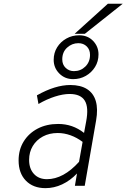

<svg xmlns="http://www.w3.org/2000/svg" viewBox="-20 -964 656 996"><path d="M216 12Q152 12 114.2 -26.8Q76.5 -65.5 76.5 -132Q76.5 -187.5 102.8 -230Q129 -272.5 175.2 -296.8Q221.5 -321 281.5 -321Q319.5 -321 352.8 -309.5Q386 -298 416 -274.5L427 -334Q441 -407 419.8 -441.8Q398.5 -476.5 341 -476.5Q307 -476.5 264.8 -463Q222.5 -449.5 179.5 -424.5L171.5 -469.5Q219.5 -496.5 262.8 -509.8Q306 -523 344.5 -523Q398 -523 431.5 -501.8Q465 -480.5 477 -439.5Q489 -398.5 478.5 -339L419.5 0H368.5L379.5 -64Q344 -27 302.2 -7.5Q260.5 12 216 12ZM223.5 -34.5Q266 -34.5 308 -57.2Q350 -80 390 -124.5L408.5 -228Q378.5 -250.5 345.8 -262.2Q313 -274 279.5 -274Q236 -274 202.5 -256Q169 -238 150 -206.5Q131 -175 131 -134.5Q131 -89 156 -61.8Q181 -34.5 223.5 -34.5ZM359.5 -553.5Q316.5 -553.5 287.5 -582.8Q258.5 -612 258.5 -653.5Q258.5 -690 276.5 -718.8Q294.5 -747.5 324.5 -764.2Q354.5 -781 390.5 -781Q435 -781 463 -751.8Q491 -722.5 491 -682Q491 -645.5 473 -616.5Q455 -587.5 425.2 -570.5Q395.5 -553.5 359.5 -553.5ZM363.5 -595Q398.5 -595 422.8 -618.8Q447 -642.5 447 -679.5Q447 -706.5 430 -723.2Q413 -740 386.5 -740Q353.5 -740 328.2 -717Q303 -694 303 -656Q303 -628.5 320.8 -611.8Q338.5 -595 363.5 -595ZM367 -788.5 539.5 -944.5H616.5L420 -788.5Z"/></svg>

Font: Overpass ExtraLight
Style: Italic
Weight: 250
Italic angle: -10°
Designer: Delve Withrington, Dave Bailey, Thomas Jockin
Foundry: Delve Fonts LLC
Version: Version 4.000